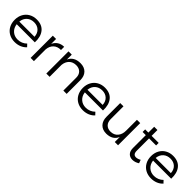

<svg xmlns="http://www.w3.org/2000/svg" viewBox="301 -1932 3218 3218"><g transform="rotate(45 1910.0 -322.5)"><path d="M548.8 -233.9H119.1Q128.9 -155.8 180.9 -108.9Q232.9 -62 310.1 -62Q357.9 -62 399.9 -79.6Q441.9 -97.2 473.1 -128.9L516.1 -84Q478 -42 423.6 -19.5Q369.1 2.9 304.2 2.9Q227.1 2.9 167.5 -30.5Q107.9 -64 75 -124.5Q42 -185.1 42 -263.2Q42 -340.3 75 -400.6Q107.9 -460.9 167.5 -494.9Q227.1 -528.8 303.2 -528.8Q428.2 -528.8 491.7 -449.5Q555.2 -370.1 548.8 -233.9ZM479 -295.9Q475.1 -373 427.5 -418.5Q379.9 -463.9 303.2 -463.9Q227.1 -463.9 177 -418.5Q127 -373 119.1 -295.9Z M949.7 -528.8V-453.1Q867.7 -454.1 817.9 -407.5Q768.1 -360.8 760.7 -279.8V0H683.1V-525.9H760.7V-409.2Q787.1 -466.8 835 -497.3Q882.8 -527.8 949.7 -528.8Z M1536.6 -324.2V0H1458.5V-304.2Q1458.5 -374 1418.9 -414.1Q1379.4 -454.1 1309.6 -454.1Q1232.4 -453.1 1186 -406.5Q1139.6 -359.9 1132.3 -282.2V0H1054.7V-525.9H1132.3V-410.2Q1186.5 -527.3 1336.4 -528.8Q1430.7 -528.8 1483.6 -474.4Q1536.6 -419.9 1536.6 -324.2Z M2164.1 -233.9H1734.4Q1744.1 -155.8 1796.1 -108.9Q1848.1 -62 1925.3 -62Q1973.1 -62 2015.1 -79.6Q2057.1 -97.2 2088.4 -128.9L2131.3 -84Q2093.3 -42 2038.8 -19.5Q1984.4 2.9 1919.4 2.9Q1842.3 2.9 1782.7 -30.5Q1723.1 -64 1690.2 -124.5Q1657.2 -185.1 1657.2 -263.2Q1657.2 -340.3 1690.2 -400.6Q1723.1 -460.9 1782.7 -494.9Q1842.3 -528.8 1918.5 -528.8Q2043.5 -528.8 2106.9 -449.5Q2170.4 -370.1 2164.1 -233.9ZM2094.2 -295.9Q2090.3 -373 2042.7 -418.5Q1995.1 -463.9 1918.5 -463.9Q1842.3 -463.9 1792.2 -418.5Q1742.2 -373 1734.4 -295.9Z M2754.9 -525.9V0H2677.2V-119.1Q2626.5 1 2477.1 2.9Q2385.3 2.9 2332.8 -52Q2280.3 -106.9 2280.3 -202.1V-525.9H2357.9V-222.2Q2357.9 -152.3 2397 -112.1Q2436 -71.8 2503.9 -71.8Q2585 -72.8 2631.1 -127Q2677.2 -181.2 2677.2 -268.1V-525.9Z M3217.3 -36.1Q3158.2 2.9 3096.2 2.9Q3036.1 2.9 3000 -34.4Q2963.9 -71.8 2963.9 -146V-449.2H2888.2V-509.8H2963.9V-647.9H3041V-509.8H3208V-449.2H3041V-159.2Q3041 -112.3 3058.6 -90.6Q3076.2 -68.8 3111.3 -68.8Q3152.3 -70.8 3195.3 -96.2Z M3780.8 -233.9H3351.1Q3360.8 -155.8 3412.8 -108.9Q3464.8 -62 3542 -62Q3589.8 -62 3631.8 -79.6Q3673.8 -97.2 3705.1 -128.9L3748 -84Q3710 -42 3655.5 -19.5Q3601.1 2.9 3536.1 2.9Q3459 2.9 3399.4 -30.5Q3339.8 -64 3306.9 -124.5Q3273.9 -185.1 3273.9 -263.2Q3273.9 -340.3 3306.9 -400.6Q3339.8 -460.9 3399.4 -494.9Q3459 -528.8 3535.2 -528.8Q3660.2 -528.8 3723.6 -449.5Q3787.1 -370.1 3780.8 -233.9ZM3710.9 -295.9Q3707 -373 3659.4 -418.5Q3611.8 -463.9 3535.2 -463.9Q3459 -463.9 3408.9 -418.5Q3358.9 -373 3351.1 -295.9Z"/></g></svg>

Font: Argentum Sans Light
Style: Regular
Weight: 300
Designer: Julieta Ulanovsky (Modified by Cristiano Sobral)
Foundry: Julieta Ulanovsky
Version: Version 1.000; ttfautohint (v1.5.65-e2d9)